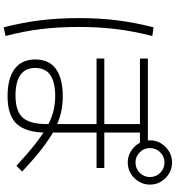

<svg xmlns="http://www.w3.org/2000/svg" viewBox="24 -919 952 1040"><g transform="rotate(90 500.0 -399.0)"><path d="M502 36Q404 36 353 -2.5Q302 -41 302 -114Q302 -188 353 -225.5Q404 -263 502 -263Q550 -263 594 -252.5Q638 -242 684 -217.5Q730 -193 785 -150.5Q840 -108 909 -43L878 -12Q812 -73 760.5 -113.5Q709 -154 666 -178Q623 -202 583 -212Q543 -222 500 -222Q348 -222 348 -114Q348 -7 498 -7Q582 -7 617 -46Q652 -85 652 -176V-681H297V-724H772V-681H698V-174Q698 -64 651.5 -14Q605 36 502 36ZM297 -446V-488H890V-446ZM860 -615Q827 -615 800 -631.5Q773 -648 756.5 -675Q740 -702 740 -735Q740 -769 756.5 -795.5Q773 -822 800 -838.5Q827 -855 860 -855Q894 -855 920.5 -838.5Q947 -822 963.5 -795.5Q980 -769 980 -735Q980 -702 963.5 -675Q947 -648 920.5 -631.5Q894 -615 860 -615ZM860 -657Q893 -657 916 -680Q939 -703 939 -735Q939 -768 916 -791Q893 -814 860 -814Q828 -814 805 -791Q782 -768 782 -735Q782 -703 805 -680Q828 -657 860 -657ZM128 57Q102 -44 90 -141.5Q78 -239 78 -350Q78 -460 90 -556.5Q102 -653 128 -755L175 -748Q149 -647 137.5 -552Q126 -457 126 -350Q126 -241 137.5 -146Q149 -51 175 47Z"/></g></svg>

Font: M PLUS 1 Thin Light
Style: Regular
Weight: 300
Version: Version 1.001